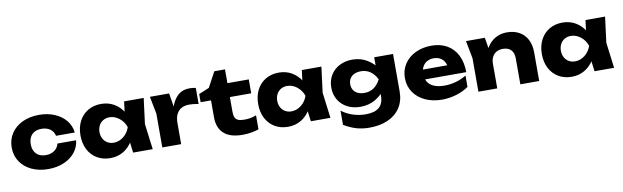

<svg xmlns="http://www.w3.org/2000/svg" viewBox="-51 -1328 6846 2111"><g transform="rotate(-10 3372.5 -272.5)"><path d="M386.8 16.6Q282 16.6 200.9 -21.6Q119.7 -59.7 74.5 -128.2Q29.2 -196.6 29.2 -285.6Q29.2 -374.5 74.5 -443.3Q119.7 -512.1 200.9 -550.3Q282 -588.4 386.8 -588.4Q481.6 -588.4 559.1 -555.8Q636.6 -523.2 684.7 -464.4Q732.7 -405.5 740.8 -329H531.8Q521.1 -378.4 482.5 -405.4Q444 -432.5 386.8 -432.5Q342.4 -432.5 309.8 -415.5Q277.1 -398.5 259.5 -365.2Q241.8 -332 241.8 -285.6Q241.8 -239.2 259.5 -206.3Q277.1 -173.3 309.8 -156.3Q342.4 -139.3 386.8 -139.3Q442.7 -139.3 481.9 -167.4Q521.1 -195.4 531.8 -242.5H740.8Q732.7 -166 685 -107.3Q637.2 -48.6 559.4 -16Q481.6 16.6 386.8 16.6Z M1308.2 -205.5 1336.1 -285.6 1308.2 -364.7 1334.7 -571.8H1553.2L1516.7 -286.2L1553.2 0H1334.7ZM1079.2 16.6Q995.9 16.6 931.7 -21.2Q867.6 -59.1 832.2 -127.5Q796.9 -196 796.9 -285.6Q796.9 -375.2 832.2 -444Q867.6 -512.8 931.7 -550.6Q995.9 -588.4 1079.2 -588.4Q1159.2 -588.4 1223.5 -551.1Q1287.9 -513.8 1329.4 -445.5Q1371 -377.2 1383.2 -285.6Q1370 -194.6 1328.4 -126.4Q1286.9 -58.1 1223 -20.7Q1159.2 16.6 1079.2 16.6ZM1143.3 -143.9Q1203.5 -143.9 1253.8 -183.4Q1304.2 -222.9 1324.8 -285.6Q1304.2 -347.9 1253.7 -387.9Q1203.1 -427.9 1143.3 -427.9Q1105 -427.9 1074.2 -409.6Q1043.4 -391.3 1026.4 -359Q1009.4 -326.7 1009.4 -285.6Q1009.4 -245.2 1026.4 -212.9Q1043.4 -180.6 1074.2 -162.3Q1105 -143.9 1143.3 -143.9Z M1836.8 -571.8 1870.8 -367.8V0H1660.3V-378.5L1622.4 -571.8ZM2031.6 -412.8Q1984.7 -412.8 1948.8 -394.8Q1913 -376.8 1891.9 -336.9Q1870.8 -297 1870.8 -233.3L1831.1 -282.6Q1843.2 -374.1 1869.1 -440.8Q1895 -507.6 1943.5 -548Q1991.9 -588.4 2066.2 -588.4Q2082.9 -588.4 2101 -586.6Q2119.1 -584.7 2136.4 -581V-401.4Q2107.9 -407.4 2080.9 -410.1Q2053.9 -412.8 2031.6 -412.8Z M2161.6 -508.1 2277.5 -556 2368.5 -725.7H2488V-571.8H2726.3V-416.6H2488V-254.1Q2488 -212 2498.6 -188.7Q2509.2 -165.4 2533.6 -154.9Q2558 -144.3 2603.1 -144.3Q2642.2 -144.3 2674.6 -150.7Q2706.9 -157.1 2736.3 -169.6V-12.6Q2702.8 -0.2 2654 8.2Q2605.2 16.6 2554.9 16.6Q2415.1 16.6 2346.3 -47.1Q2277.5 -110.7 2277.5 -225.7V-416.6H2161.6Z M3292.2 -205.5 3320.1 -285.6 3292.2 -364.7 3318.7 -571.8H3537.2L3500.7 -286.2L3537.2 0H3318.7ZM3063.2 16.6Q2979.9 16.6 2915.7 -21.2Q2851.6 -59.1 2816.2 -127.5Q2780.9 -196 2780.9 -285.6Q2780.9 -375.2 2816.2 -444Q2851.6 -512.8 2915.7 -550.6Q2979.9 -588.4 3063.2 -588.4Q3143.2 -588.4 3207.5 -551.1Q3271.9 -513.8 3313.4 -445.5Q3355 -377.2 3367.2 -285.6Q3354 -194.6 3312.4 -126.4Q3270.9 -58.1 3207 -20.7Q3143.2 16.6 3063.2 16.6ZM3127.3 -143.9Q3187.5 -143.9 3237.8 -183.4Q3288.2 -222.9 3308.8 -285.6Q3288.2 -347.9 3237.7 -387.9Q3187.1 -427.9 3127.3 -427.9Q3089 -427.9 3058.2 -409.6Q3027.4 -391.3 3010.4 -359Q2993.4 -326.7 2993.4 -285.6Q2993.4 -245.2 3010.4 -212.9Q3027.4 -180.6 3058.2 -162.3Q3089 -143.9 3127.3 -143.9Z M4126.5 -240.9 4133.4 -265.4V-408.2L4126.5 -428.9V-571.8H4337V-152.3Q4337 -48.9 4288.1 26.6Q4239.2 102.1 4150 141.8Q4060.7 181.6 3942 181.6Q3863.8 181.6 3796 161.6Q3728.3 141.6 3659.9 99.9V-58.1Q3719.8 -13.4 3788.2 8.1Q3856.6 29.6 3928.8 29.6Q4027.3 29.6 4076.9 -12.5Q4126.5 -54.5 4126.5 -144.2ZM3603.9 -325Q3603.9 -402.7 3640.2 -462.7Q3676.5 -522.7 3740 -555.6Q3803.5 -588.4 3883.7 -588.4Q3977.6 -588.4 4050.6 -543Q4123.6 -497.5 4163.2 -434.3Q4202.8 -371.1 4202.8 -322.7Q4202.8 -270.3 4163.5 -208.6Q4124.3 -146.9 4051.4 -104.2Q3978.6 -61.5 3883.7 -61.5Q3803.5 -61.5 3740 -94.4Q3676.5 -127.2 3640.2 -187.3Q3603.9 -247.3 3603.9 -325ZM4133.4 -325Q4102.4 -386.1 4057.5 -416Q4012.6 -446 3955.5 -446Q3912.8 -446 3881.1 -431.2Q3849.3 -416.3 3832.4 -389Q3815.4 -361.7 3815.4 -325Q3815.4 -288.3 3832.1 -261Q3848.7 -233.7 3880.4 -219Q3912.2 -204.3 3955.5 -204.3Q4012.9 -204.3 4058 -234.6Q4103 -264.9 4133.4 -325Z M4419.2 -287.9Q4419.2 -376.2 4464.3 -444.5Q4509.4 -512.8 4588.9 -550.6Q4668.4 -588.4 4767.6 -588.4Q4868.4 -588.4 4942.5 -545.3Q5016.5 -502.1 5055.8 -422.4Q5095.1 -342.6 5095.1 -235.1H4590.1V-345.7H4976.2L4909.3 -308.1Q4905 -352.4 4887 -383.6Q4869 -414.9 4838.8 -431.2Q4808.5 -447.5 4768.5 -447.5Q4724.5 -447.5 4691.9 -428.4Q4659.3 -409.3 4642.3 -375.7Q4625.3 -342.2 4625.3 -297.8Q4625.3 -244.6 4649.1 -207Q4672.8 -169.5 4720 -150.2Q4767.1 -130.9 4835.9 -130.9Q4900.6 -130.9 4964.2 -148.8Q5027.8 -166.7 5080.4 -199.8V-73.3Q5020.9 -30.7 4942.1 -7.1Q4863.2 16.6 4781.6 16.6Q4678.1 16.6 4595.4 -21.6Q4512.7 -59.7 4466 -128.8Q4419.2 -197.9 4419.2 -287.9Z M5361.9 -571.8 5399.8 -341.2V0H5189.3V-373.2L5151.4 -571.8ZM5868 -320.1V0H5657.5V-289.4Q5657.5 -351.4 5625.7 -384.4Q5593.9 -417.4 5534.7 -417.4Q5493.4 -417.4 5462.9 -400.1Q5432.5 -382.7 5416.2 -350.7Q5399.8 -318.8 5399.8 -274.7L5335 -308.1Q5346.9 -397.4 5385.2 -460.7Q5423.5 -524 5481.3 -556.2Q5539.2 -588.4 5607.9 -588.4Q5689.5 -588.4 5748 -555.5Q5806.4 -522.5 5837.2 -462.2Q5868 -401.8 5868 -320.1Z M6459.2 -205.5 6487.1 -285.6 6459.2 -364.7 6485.7 -571.8H6704.2L6667.7 -286.2L6704.2 0H6485.7ZM6230.2 16.6Q6146.9 16.6 6082.7 -21.2Q6018.6 -59.1 5983.2 -127.5Q5947.9 -196 5947.9 -285.6Q5947.9 -375.2 5983.2 -444Q6018.6 -512.8 6082.7 -550.6Q6146.9 -588.4 6230.2 -588.4Q6310.2 -588.4 6374.5 -551.1Q6438.9 -513.8 6480.4 -445.5Q6522 -377.2 6534.2 -285.6Q6521 -194.6 6479.4 -126.4Q6437.9 -58.1 6374 -20.7Q6310.2 16.6 6230.2 16.6ZM6294.3 -143.9Q6354.5 -143.9 6404.8 -183.4Q6455.2 -222.9 6475.8 -285.6Q6455.2 -347.9 6404.7 -387.9Q6354.1 -427.9 6294.3 -427.9Q6256 -427.9 6225.2 -409.6Q6194.4 -391.3 6177.4 -359Q6160.4 -326.7 6160.4 -285.6Q6160.4 -245.2 6177.4 -212.9Q6194.4 -180.6 6225.2 -162.3Q6256 -143.9 6294.3 -143.9Z"/></g></svg>

Font: Unbounded Variable
Style: Regular
Weight: 400
Designer: Luke Prowse, Jean-Baptiste Morizot, Fátima Lázaro, Florian Runge
Foundry: NaN
Version: Version 1.600;FEAKit 1.0